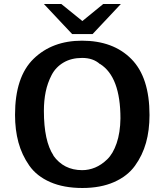

<svg xmlns="http://www.w3.org/2000/svg" viewBox="-20 -918 832 958"><path d="M199 -898H286L391 -813L495 -898H583L442 -748H340ZM55 -345Q55 -535 148 -625Q241 -715 389 -715Q545 -715 635.5 -623.5Q726 -532 726 -344Q726 -268 708.5 -205.5Q691 -143 653.5 -91Q616 -39 549 -9.5Q482 20 391 20Q298 20 230.5 -9.5Q163 -39 126 -92Q89 -145 72 -207.5Q55 -270 55 -345ZM199 -365Q199 -214 247 -142H246Q298 -69 390 -69Q423 -69 454.5 -82Q486 -95 515 -123Q544 -151 562 -203.5Q580 -256 581 -327Q581 -535 479 -599V-598Q445 -629 390 -629Q336 -629 297 -606Q258 -583 237.5 -543.5Q217 -504 208 -460Q199 -416 199 -365Z"/></svg>

Font: Coval
Style: ExtraBold
Weight: 800
Foundry: Context Ltd
Version: Version 001.000